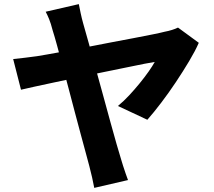

<svg xmlns="http://www.w3.org/2000/svg" viewBox="-20 -843 1040 933"><path d="M363 -823Q367 -803 372 -779Q377 -755 384 -730Q396 -689 411.5 -632.5Q427 -576 445 -510.5Q463 -445 481.5 -378Q500 -311 516.5 -250Q533 -189 547 -141Q561 -93 569 -67Q572 -56 578 -37.5Q584 -19 590.5 0Q597 19 602 32L438 70Q434 48 427.5 19Q421 -10 414 -36Q408 -58 397.5 -97.5Q387 -137 373 -188Q359 -239 344 -296.5Q329 -354 313.5 -412.5Q298 -471 283.5 -525Q269 -579 257 -623Q245 -667 236 -695Q227 -730 218.5 -750.5Q210 -771 202 -786ZM946 -635Q929 -596 899.5 -546.5Q870 -497 835 -444.5Q800 -392 763.5 -344Q727 -296 696 -261L553 -328Q581 -351 607.5 -379.5Q634 -408 658.5 -438Q683 -468 702 -495Q721 -522 732 -542Q718 -540 681.5 -533Q645 -526 593 -515Q541 -504 480.5 -492Q420 -480 359.5 -467Q299 -454 243.5 -442.5Q188 -431 146 -421.5Q104 -412 82 -407L44 -556Q74 -559 102 -562.5Q130 -566 160 -570Q174 -572 210 -578.5Q246 -585 296 -594Q346 -603 403.5 -614.5Q461 -626 519.5 -637Q578 -648 630.5 -658Q683 -668 722.5 -676Q762 -684 781 -689Q798 -692 815.5 -697.5Q833 -703 845 -709Z"/></svg>

Font: Noto Sans JP ExtraBold
Style: Regular
Weight: 800
Designer: Ryoko NISHIZUKA  (kana, bopomofo & ideographs); Paul D. Hunt (Latin, Greek & Cyrillic); Sandoll Communications , Soo-you
Foundry: Adobe
Version: Version 2.004-H2;hotconv 1.0.118;makeotfexe 2.5.65603